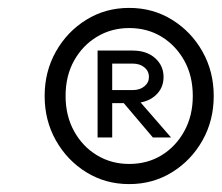

<svg xmlns="http://www.w3.org/2000/svg" viewBox="-20 -731 561 486"><path d="M227 -383V-603H316Q351 -603 372.5 -584Q394 -565 394 -536Q394 -507 372.5 -488.5Q351 -470 316 -470H260V-503H316Q334 -503 345.5 -512.5Q357 -522 357 -536Q357 -551 345.5 -560.5Q334 -570 316 -570H264V-383ZM367 -383 289 -475H333L413 -383ZM307 -316Q353 -316 389 -338Q425 -360 446.5 -399Q468 -438 468 -488Q468 -539 446.5 -577.5Q425 -616 389 -638Q353 -660 307 -660Q262 -660 225.5 -638Q189 -616 167.5 -577.5Q146 -539 146 -488Q146 -438 167.5 -399Q189 -360 225.5 -338Q262 -316 307 -316ZM307 -265Q247 -265 198.5 -295Q150 -325 121.5 -375.5Q93 -426 93 -488Q93 -550 121.5 -600.5Q150 -651 198.5 -681Q247 -711 307 -711Q367 -711 415.5 -681Q464 -651 492.5 -600.5Q521 -550 521 -488Q521 -426 492.5 -375.5Q464 -325 415.5 -295Q367 -265 307 -265Z"/></svg>

Font: Wix Madefor Text
Style: Italic
Weight: 400
Italic angle: -12°
Designer: Dalton Maag Ltd
Foundry: Dalton Maag Ltd
Version: Version 3.100